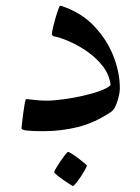

<svg xmlns="http://www.w3.org/2000/svg" viewBox="-20 -443 479 657"><path d="M390.1 -141.1Q390.1 -121.6 381.3 -95.2Q372.6 -68.8 361.3 -61Q304.2 -22.5 246.6 -8.3Q189 5.9 128.9 5.9Q93.3 5.9 73.5 3.9Q53.7 2 53.7 -4.4Q53.7 -6.3 55.4 -21.7Q57.1 -37.1 59.6 -56.2Q62 -75.2 64.7 -89.6Q67.4 -104 69.3 -104Q72.8 -104 96.2 -101.3Q119.6 -98.6 138.2 -98.6Q163.6 -98.6 197.8 -103.3Q231.9 -107.9 265.9 -115.7Q299.8 -123.5 325.2 -133.1Q350.6 -142.6 358.4 -152.3Q354.5 -186.5 332.8 -215.1Q311 -243.7 280.3 -265.4Q249.5 -287.1 217.8 -301Q186 -314.9 162.1 -319.3Q157.7 -321.8 157.7 -327.6Q157.7 -333.5 161.4 -348.9Q165 -364.3 169.9 -381.3Q174.8 -398.4 179.4 -410.9Q184.1 -423.3 185.5 -423.3Q189.5 -423.3 192.4 -421.9Q257.3 -400.4 301.3 -354.5Q345.2 -308.6 367.7 -252Q390.1 -195.3 390.1 -141.1ZM277.3 124Q277.3 126.5 271.2 137.5Q265.1 148.4 256.6 161.4Q248 174.3 240.2 183.8Q232.4 193.4 229.5 193.4Q228 193.4 218 187Q208 180.7 195.8 172.1Q183.6 163.6 174.6 156Q165.5 148.4 165.5 146Q165.5 143.1 171.9 132.3Q178.2 121.6 187 108.6Q195.8 95.7 203.4 86.2Q210.9 76.7 212.9 76.7Q215.8 76.7 226.1 83.3Q236.3 89.8 248 98.6Q259.8 107.4 268.6 115Q277.3 122.6 277.3 124Z"/></svg>

Font: Scheherazade New
Style: Regular
Weight: 400
Designer: SIL International
Foundry: SIL International
Version: Version 4.000